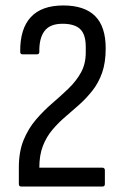

<svg xmlns="http://www.w3.org/2000/svg" viewBox="-20 -683 452 703"><path d="M58 0Q49 0 49 -9V-70Q49 -128 66.5 -170.5Q84 -213 112 -245.5Q140 -278 171.5 -305Q203 -332 231 -359Q259 -386 276.5 -417.5Q294 -449 294 -491V-511Q294 -557 273.5 -576.5Q253 -596 209 -596Q163 -596 143 -569.5Q123 -543 124 -493Q124 -484 115 -484H63Q54 -484 54 -493Q53 -577 92.5 -620Q132 -663 212 -663Q289 -663 328 -624.5Q367 -586 367 -506Q367 -454 354 -417Q341 -380 319 -352Q297 -324 271.5 -301Q246 -278 220 -256Q194 -234 172 -208Q150 -182 137 -148.5Q124 -115 124 -69H355Q364 -69 364 -59V-9Q364 0 355 0Z"/></svg>

Font: Sofia Sans Condensed
Style: Regular
Weight: 400
Designer: Botio Nikoltchev, Ani Petrova
Foundry: lettersoup
Version: Version 4.100